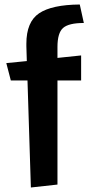

<svg xmlns="http://www.w3.org/2000/svg" viewBox="-20 -819 395 852"><path d="M117 13 102 -462H28L8 -539L99 -548L97 -614V-625Q97 -722 153.5 -760Q210 -798 334 -799L352 -717Q285 -717 260 -695Q235 -673 235 -611V-562L340 -573V-462H235V0Z"/></svg>

Font: RocknRoll One
Style: Regular
Weight: 400
Designer: Fontworks Inc.
Foundry: Fontworks Inc.
Version: Version 1.100